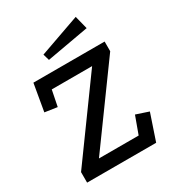

<svg xmlns="http://www.w3.org/2000/svg" viewBox="-185 -886 912 997"><g transform="rotate(-30 271.5 -387.5)"><path d="M61 -589H488V-531L159 -78H397L435 -182L510 -157L457 0H43V-63L368 -511H126L107 -416L33 -427ZM422 -775 442 -696 190 -651 179 -689Z"/></g></svg>

Font: Podkova Medium
Style: Regular
Weight: 500
Designer: Ilya Yudin
Foundry: Cyreal (www.cyreal.org)
Version: Version 2.103